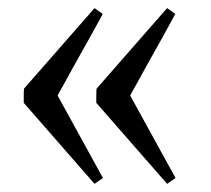

<svg xmlns="http://www.w3.org/2000/svg" viewBox="-20 -466 525 478"><path d="M39.1 -210Q39.1 -210 39.1 -215.3Q39.1 -220.7 39.1 -227.1Q39.1 -233.9 39.3 -239.5Q39.6 -245.1 40 -245.6L215.3 -445.8L235.8 -431.2Q235.8 -431.2 231 -422.4Q226.1 -413.6 218.3 -399.2Q210.4 -384.8 200.2 -366.5Q189.9 -348.1 179.2 -329.1Q168.5 -310.1 158.4 -291.7Q148.4 -273.4 140.6 -259.3Q132.8 -245.1 127.9 -236.6Q123 -228 123.5 -228L236.3 -22.9L215.3 -8.3ZM219.7 -210Q219.7 -210 219.7 -215.3Q219.7 -220.7 219.7 -227.1Q219.7 -233.9 220 -239.5Q220.2 -245.1 220.7 -245.6L396 -445.8L416.5 -431.2Q416.5 -431.2 411.6 -422.4Q406.7 -413.6 398.9 -399.2Q391.1 -384.8 380.9 -366.5Q370.6 -348.1 359.9 -329.1Q349.1 -310.1 339.1 -291.7Q329.1 -273.4 321.3 -259.3Q313.5 -245.1 308.6 -236.6Q303.7 -228 304.2 -228L417 -22.9L396 -8.3Z"/></svg>

Font: Gentium
Style: Regular
Weight: 400
Designer: J. Victor Gaultney
Version: Version 1.03; 2011; OFL 1.1 release